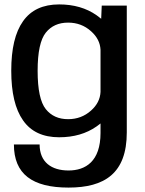

<svg xmlns="http://www.w3.org/2000/svg" viewBox="-20 -618 658 870"><path d="M290.5 232C453.5 232 554.5 168 554.5 -18V-592.5H441L438.5 -533C432 -538.5 425 -543.5 417.5 -549C371 -581.5 314.5 -598 248 -598C174.5 -598 120 -572.5 84.5 -522C48.5 -471.5 31 -397 31 -297.5C31 -198.5 48.5 -123.5 84.5 -72.5C120 -21.5 174.5 4 248 4C314.5 4 371 -12.5 417.5 -45C424 -49.5 430 -54 435.5 -58.5V-15.5C435.5 113.5 367.5 154.5 290.5 154.5C213.5 154.5 159.5 117 159.5 36.5H43C43 170.5 126 232 290.5 232ZM435.5 -392.5V-201.5C434 -169.5 420 -141.5 392.5 -117C363.5 -91 329 -78 288.5 -78C245.5 -78 212 -93 187.5 -123.5C163 -154 150.5 -212 150.5 -297C150.5 -382 163 -439.5 187.5 -470C212 -500.5 245.5 -515.5 288.5 -515.5C329 -515.5 363.5 -502.5 392.5 -476.5C420 -452 434 -424 435.5 -392.5Z"/></svg>

Font: Anybody Medium
Style: Regular
Weight: 500
Designer: Tyler Finck
Foundry: Etcetera Type Company
Version: Version 1.110